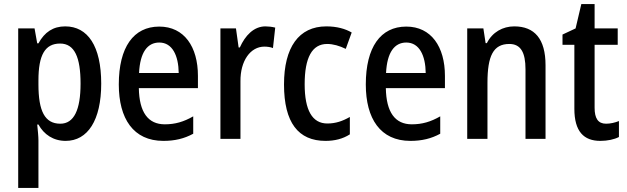

<svg xmlns="http://www.w3.org/2000/svg" viewBox="-20 -745 3066 939"><path d="M299 -616C240 -616 198 -588 168 -533H162L149 -606H69V174H168V-58C168 -78 165 -106 162 -136H168C195 -87 241 -56 301 -56C409 -56 475 -157 475 -336C475 -520 409 -616 299 -616ZM274 -532C345 -532 374 -464 374 -336C374 -208 342 -140 275 -140C199 -140 168 -202 168 -332V-352C168 -476 200 -532 274 -532Z M759 -615C633 -615 561 -514 561 -332C561 -165 632 -56 779 -56C835 -56 881 -67 925 -91V-176C878 -149 836 -137 786 -137C704 -137 661 -196 659 -314H948V-374C948 -516 881 -615 759 -615ZM759 -537C823 -537 853 -473 854 -388H660C665 -489 701 -537 759 -537Z M1278 -616C1221 -616 1179 -571 1153 -513H1147L1134 -606H1058V-66H1156V-347C1155 -448 1205 -517 1273 -517C1286 -517 1303 -515 1315 -510L1326 -610C1310 -614 1293 -616 1278 -616Z M1572 -56C1617 -56 1657 -66 1691 -88V-173C1656 -153 1622 -141 1581 -141C1507 -141 1470 -206 1470 -333C1470 -463 1506 -530 1580 -530C1609 -530 1640 -521 1671 -506L1700 -586C1669 -604 1628 -616 1576 -616C1441 -616 1369 -513 1369 -332C1369 -145 1439 -56 1572 -56Z M1967 -615C1841 -615 1769 -514 1769 -332C1769 -165 1840 -56 1987 -56C2043 -56 2089 -67 2133 -91V-176C2086 -149 2044 -137 1994 -137C1912 -137 1869 -196 1867 -314H2156V-374C2156 -516 2089 -615 1967 -615ZM1967 -537C2031 -537 2061 -473 2062 -388H1868C1873 -489 1909 -537 1967 -537Z M2495 -616C2439 -616 2388 -588 2361 -534H2355L2344 -606H2265V-66H2364V-340C2364 -471 2392 -530 2471 -530C2527 -530 2550 -488 2550 -406V-66H2648V-426C2648 -555 2594 -616 2495 -616Z M2944 -140C2905 -140 2888 -166 2888 -218V-526H3001V-606H2888V-725H2823L2795 -606L2731 -576V-526H2789V-213C2789 -102 2835 -56 2916 -56C2951 -56 2984 -63 3007 -75V-153C2987 -145 2965 -140 2944 -140Z"/></svg>

Font: Noto Sans Malayalam UI Condensed Medium
Style: Regular
Weight: 500
Width: 3
Designer: Jelle Bosma - Monotype Design Team
Foundry: Monotype Imaging Inc.
Version: Version 2.104